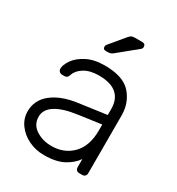

<svg xmlns="http://www.w3.org/2000/svg" viewBox="-175 -837 886 959"><g transform="rotate(30 268.0 -357.5)"><path d="M398 -69Q376 -36 333.5 -13Q291 10 221 10Q173 10 132 -10Q91 -30 66.5 -64Q42 -98 42 -139Q42 -205 95.5 -247Q149 -289 240 -301L398 -323V-358Q398 -413 364.5 -442.5Q331 -472 262 -472Q211 -472 178.5 -452Q146 -432 137 -404Q133 -392 127.5 -387.5Q122 -383 113 -383H99Q90 -383 83.5 -389.5Q77 -396 77 -405Q77 -427 97 -456.5Q117 -486 159 -508Q201 -530 262 -530Q369 -530 414 -479Q459 -428 459 -355V-22Q459 -12 453 -6Q447 0 437 0H420Q410 0 404 -6Q398 -12 398 -22ZM398 -268 269 -250Q187 -239 145 -212Q103 -185 103 -144Q103 -98 141.5 -73Q180 -48 231 -48Q304 -48 351 -96Q398 -144 398 -234ZM324 -725H365Q384 -725 384 -706Q384 -699 379 -694L270 -605Q262 -599 256 -597Q250 -595 239 -595H229Q213 -595 213 -611Q213 -619 218 -624L287 -707Q296 -718 303 -721.5Q310 -725 324 -725Z"/></g></svg>

Font: Rubik
Style: Regular
Weight: 300
Designer: Hubert & Fischer
Foundry: Hubert & Fischer
Version: Version 1.100